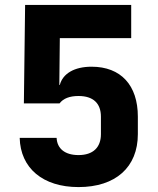

<svg xmlns="http://www.w3.org/2000/svg" viewBox="-20 -750 640 780"><path d="M352 -479C282 -479 235 -451 223 -405H221L223 -595H513V-730H82L77 -330H222C237 -350 263 -360 299 -360C359 -360 390 -330 390 -276V-205C390 -151 358 -120 299 -120C244 -120 212 -146 210 -190H60C63 -67 154 10 299 10C450 10 540 -71 540 -205V-276C540 -404 471 -479 352 -479Z"/></svg>

Font: Tekne LDO ExtraBold
Style: Regular
Weight: 800
Monospace: yes
Designer: Alessio Laiso, Mario Rullo, Paolo Rosset
Foundry: Alessio Laiso
Version: Version 1.000;hotconv 1.0.109;makeotfexe 2.5.65596